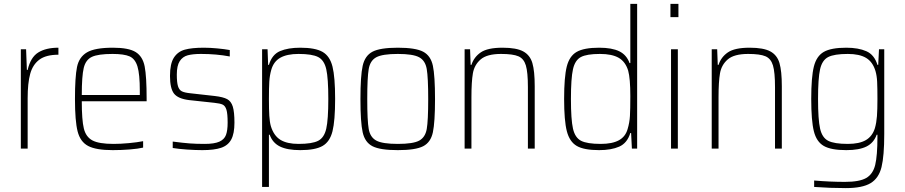

<svg xmlns="http://www.w3.org/2000/svg" viewBox="-20 -763 4648 986"><path d="M87 -510H114L118 -404H122Q137 -469 176.5 -493.5Q216 -518 280 -518V-482Q216 -482 182 -456.5Q148 -431 135 -383.5Q122 -336 122 -259V0H87Z M733 -243H400Q400 -147 410.5 -103.5Q421 -60 454.5 -42Q488 -24 563 -24Q599 -24 642 -28Q685 -32 715 -38V-5Q690 1 646.5 4.5Q603 8 559 8Q473 8 432.5 -13.5Q392 -35 378.5 -88.5Q365 -142 365 -254Q365 -368 375.5 -419Q386 -470 426.5 -494Q467 -518 560 -518Q641 -518 677 -495.5Q713 -473 723 -421.5Q733 -370 733 -256ZM400 -275H698V-296Q698 -382 686 -421.5Q674 -461 645.5 -473.5Q617 -486 558 -486Q484 -486 452 -471Q420 -456 410 -414Q400 -372 400 -275Z M867 -3V-36Q921 -29 954 -26.5Q987 -24 1031 -24Q1081 -24 1106.5 -35.5Q1132 -47 1140.5 -70Q1149 -93 1149 -133Q1149 -179 1143 -199Q1137 -219 1124 -225.5Q1111 -232 1081 -235L951 -249Q894 -256 873.5 -282.5Q853 -309 853 -373Q853 -436 873 -467Q893 -498 929 -508Q965 -518 1027 -518Q1058 -518 1095.5 -514.5Q1133 -511 1160 -506V-473Q1092 -486 1012 -486Q970 -486 944 -479Q918 -472 903 -449Q888 -426 888 -380Q888 -340 894 -320.5Q900 -301 914 -294Q928 -287 958 -284L1083 -270Q1126 -265 1146.5 -254Q1167 -243 1175.5 -215.5Q1184 -188 1184 -133Q1184 -77 1167.5 -46.5Q1151 -16 1115.5 -4Q1080 8 1019 8Q984 8 940.5 5Q897 2 867 -3Z M1326 -510H1354L1357 -430H1361Q1377 -483 1418 -500.5Q1459 -518 1522 -518Q1599 -518 1636.5 -496.5Q1674 -475 1687.5 -421Q1701 -367 1701 -255Q1701 -143 1687.5 -89Q1674 -35 1636.5 -13.5Q1599 8 1522 8Q1456 8 1418 -10.5Q1380 -29 1365 -71H1361V197H1326ZM1666 -255Q1666 -361 1655.5 -407.5Q1645 -454 1614 -470Q1583 -486 1513 -486Q1454 -486 1419.5 -466.5Q1385 -447 1373 -404Q1365 -376 1363 -344Q1361 -312 1361 -255Q1361 -201 1363 -168.5Q1365 -136 1371 -115Q1386 -66 1420 -45Q1454 -24 1513 -24Q1583 -24 1614 -40Q1645 -56 1655.5 -102.5Q1666 -149 1666 -255Z M1831 -254Q1831 -373 1842.5 -425Q1854 -477 1893 -497.5Q1932 -518 2023 -518Q2114 -518 2153 -497.5Q2192 -477 2203 -425.5Q2214 -374 2214 -254Q2214 -135 2203 -83.5Q2192 -32 2153 -12Q2114 8 2023 8Q1932 8 1893 -12Q1854 -32 1842.5 -83.5Q1831 -135 1831 -254ZM2179 -254Q2179 -365 2171.5 -408.5Q2164 -452 2132.5 -469Q2101 -486 2023 -486Q1944 -486 1912.5 -469Q1881 -452 1873.5 -408.5Q1866 -365 1866 -254Q1866 -143 1873.5 -100.5Q1881 -58 1912.5 -41Q1944 -24 2023 -24Q2102 -24 2133 -41Q2164 -58 2171.5 -100.5Q2179 -143 2179 -254Z M2366 -510H2394L2397 -430H2401Q2414 -470 2449 -494Q2484 -518 2561 -518Q2632 -518 2667 -499Q2702 -480 2714 -439Q2726 -398 2726 -320V0H2691V-315Q2691 -392 2680.5 -427Q2670 -462 2642 -474Q2614 -486 2553 -486Q2481 -486 2448.5 -458Q2416 -430 2408.5 -386.5Q2401 -343 2401 -264V0H2366Z M2877 -255Q2877 -367 2890.5 -421Q2904 -475 2941.5 -496.5Q2979 -518 3057 -518Q3123 -518 3160.5 -499.5Q3198 -481 3213 -439H3217V-743H3252V0H3225L3221 -80H3217Q3201 -28 3160 -10Q3119 8 3057 8Q2979 8 2942 -13.5Q2905 -35 2891 -89Q2877 -143 2877 -255ZM3203 -100Q3213 -133 3215 -167.5Q3217 -202 3217 -269Q3217 -360 3206 -400Q3192 -446 3157.5 -466Q3123 -486 3061 -486Q2993 -486 2963 -470Q2933 -454 2922.5 -407.5Q2912 -361 2912 -255Q2912 -149 2922.5 -102.5Q2933 -56 2964 -40Q2995 -24 3065 -24Q3124 -24 3158 -42.5Q3192 -61 3203 -100Z M3423 -675V-743H3464V-675ZM3426 0V-510H3461V0Z M3635 -510H3663L3666 -430H3670Q3683 -470 3718 -494Q3753 -518 3830 -518Q3901 -518 3936 -499Q3971 -480 3983 -439Q3995 -398 3995 -320V0H3960V-315Q3960 -392 3949.5 -427Q3939 -462 3911 -474Q3883 -486 3822 -486Q3750 -486 3717.5 -458Q3685 -430 3677.5 -386.5Q3670 -343 3670 -264V0H3635Z M4161 197V164Q4243 171 4319 171Q4394 171 4428.5 151Q4463 131 4474.5 84Q4486 37 4486 -61V-71H4482Q4467 -29 4429.5 -10.5Q4392 8 4326 8Q4248 8 4210.5 -13.5Q4173 -35 4159.5 -89Q4146 -143 4146 -255Q4146 -367 4159.5 -421Q4173 -475 4210.5 -496.5Q4248 -518 4326 -518Q4388 -518 4429 -500Q4470 -482 4486 -430H4490L4494 -510H4521V-75Q4521 38 4507 95Q4493 152 4451 177.5Q4409 203 4323 203Q4245 203 4161 197ZM4473 -105Q4481 -133 4483.5 -166.5Q4486 -200 4486 -255Q4486 -312 4484.5 -343Q4483 -374 4476 -398Q4462 -445 4428 -465.5Q4394 -486 4334 -486Q4264 -486 4233 -470Q4202 -454 4191.5 -407.5Q4181 -361 4181 -255Q4181 -149 4191.5 -102.5Q4202 -56 4233 -40Q4264 -24 4334 -24Q4393 -24 4426.5 -43.5Q4460 -63 4473 -105Z"/></svg>

Font: Saira Semi Condensed Thin
Style: Regular
Weight: 100
Width: 4
Designer: Hector Gatti with collaboration of the Omnibus-Type team
Foundry: Omnibus-Type
Version: Version 1.001; ttfautohint (v1.8)